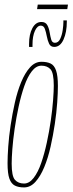

<svg xmlns="http://www.w3.org/2000/svg" viewBox="-20 -809 317 839"><path d="M85 10Q61 10 45 2Q29 -6 21 -28.5Q13 -51 13 -96Q13 -125 16 -168.5Q19 -212 26.5 -262Q34 -312 45 -361Q56 -410 72.5 -450Q89 -490 111 -514.5Q133 -539 161 -539Q185 -539 201 -531.5Q217 -524 225 -501Q233 -478 233 -433Q233 -404 230 -360.5Q227 -317 219.5 -267Q212 -217 201 -168Q190 -119 173.5 -79Q157 -39 135 -14.5Q113 10 85 10ZM85 -7Q108 -7 127 -31.5Q146 -56 160 -96.5Q174 -137 184.5 -185.5Q195 -234 202 -282.5Q209 -331 212 -371.5Q215 -412 215 -435Q215 -491 200.5 -506.5Q186 -522 161 -522Q138 -522 119 -497.5Q100 -473 86 -432.5Q72 -392 61.5 -343.5Q51 -295 44 -246.5Q37 -198 34 -158Q31 -118 31 -94Q31 -39 45.5 -23Q60 -7 85 -7ZM107 -604Q107 -607 107 -610.5Q107 -614 107 -617Q107 -659 121.5 -686Q136 -713 161 -713Q179 -713 186.5 -699.5Q194 -686 197 -667.5Q200 -649 204 -635.5Q208 -622 220 -622Q235 -622 243 -639Q251 -656 254 -677.5Q257 -699 257 -712Q257 -714 257 -716Q257 -718 257 -720H272Q272 -719 272 -718Q272 -717 272 -715Q272 -668 257.5 -636Q243 -604 217 -604Q201 -604 194.5 -618Q188 -632 184.5 -650.5Q181 -669 176 -683Q171 -697 158 -697Q143 -697 132.5 -674Q122 -651 122 -614Q122 -612 122 -609Q122 -606 122 -604ZM142 -769 145 -789H277L274 -769Z"/></svg>

Font: Georama ExtraCondensed Thin
Style: Italic
Weight: 100
Width: 2
Italic angle: -9°
Designer: Jean-Baptiste Levee
Foundry: Production Type
Version: Version 1.001